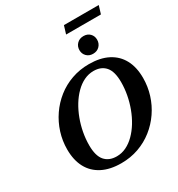

<svg xmlns="http://www.w3.org/2000/svg" viewBox="-231 -1156 1225 1318"><g transform="rotate(-30 382.0 -497.0)"><path d="M212 -204Q212 -120.5 245.2 -82Q278.5 -43.5 339.5 -43.5Q379 -43.5 415 -61Q451 -78.5 482.2 -109.8Q513.5 -141 538.8 -182.2Q564 -223.5 582 -271.5Q600 -319.5 609.5 -370.2Q619 -421 619 -471Q619 -554.5 585.8 -593Q552.5 -631.5 492 -631.5Q452.5 -631.5 416.2 -614Q380 -596.5 348.8 -565.2Q317.5 -534 292.2 -492.8Q267 -451.5 249 -403.5Q231 -355.5 221.5 -304.8Q212 -254 212 -204ZM764 -420.5Q764 -352.5 744 -288.5Q724 -224.5 686.5 -169.8Q649 -115 596.8 -73.8Q544.5 -32.5 480.5 -9.8Q416.5 13 343 13Q254.5 13 192.8 -18.8Q131 -50.5 99 -110.2Q67 -170 67 -254.5Q67 -322.5 87.2 -386.5Q107.5 -450.5 145 -505.2Q182.5 -560 234.5 -601.2Q286.5 -642.5 350.8 -665.2Q415 -688 488 -688Q577 -688 638.5 -656.2Q700 -624.5 732 -564.8Q764 -505 764 -420.5ZM550 -734.5Q519.5 -734.5 500 -754.2Q480.5 -774 480.5 -802.5Q480.5 -833 500.5 -853.2Q520.5 -873.5 552.5 -873.5Q583.5 -873.5 602.8 -854Q622 -834.5 622 -805.5Q622 -775.5 602.2 -755Q582.5 -734.5 550 -734.5ZM455 -942 474.5 -1005.5H750.5L731 -942Z"/></g></svg>

Font: Newsreader 24pt
Style: Bold Italic
Weight: 700
Italic angle: -17°
Designer: Hugues Gentile
Foundry: Production Type
Version: Version 1.003